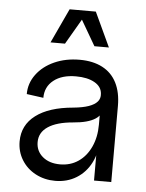

<svg xmlns="http://www.w3.org/2000/svg" viewBox="-53 -773 632 832"><g transform="rotate(5 263.0 -357.0)"><path d="M50 -141Q50 -212 107 -255Q164 -298 269 -307Q310 -311 335.5 -320Q361 -329 373 -343Q385 -357 383 -377Q381 -408 350 -425.5Q319 -443 269 -443Q208 -443 172 -414.5Q136 -386 136 -338L63 -348Q63 -395 91.5 -433.5Q120 -472 169 -494Q218 -516 279 -516Q337 -516 378 -494.5Q419 -473 440 -431.5Q461 -390 461 -331V0H386V-140L396 -180Q396 -123 373.5 -78.5Q351 -34 310.5 -9Q270 16 218 16Q171 16 132.5 -4.5Q94 -25 72 -61Q50 -97 50 -141ZM386 -243V-313L401 -326Q401 -289 369.5 -268.5Q338 -248 274 -243Q203 -237 165.5 -212Q128 -187 128 -145Q128 -106 157 -81.5Q186 -57 233 -57Q278 -57 312.5 -80.5Q347 -104 366.5 -146.5Q386 -189 386 -243ZM216 -730H330L400 -580H337L273 -690L209 -580H146Z"/></g></svg>

Font: Uncut Sans Variable
Style: Regular
Weight: 400
Designer: Kasper Nordkvist
Foundry: UNCUT.wtf
Version: Version 1.304;Glyphs 3.2 (3246)